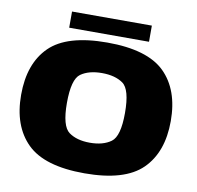

<svg xmlns="http://www.w3.org/2000/svg" viewBox="-87 -898 1019 995"><g transform="rotate(10 422.0 -401.0)"><path d="M421 6.5Q632.5 6.5 723.8 -83.5Q815 -173.5 815 -337.5Q815 -502 723.8 -591.8Q632.5 -681.5 421 -681.5Q209 -681.5 118.2 -592Q27.5 -502.5 27.5 -337.5Q27.5 -173.5 118.8 -83.5Q210 6.5 421 6.5ZM421 -154.5Q352 -154.5 310.2 -184.8Q268.5 -215 268.5 -337.5Q268.5 -462 310.2 -491.5Q352 -521 421 -521Q490.5 -521 532.2 -491.5Q574 -462 574 -337.5Q574 -215 532.2 -184.8Q490.5 -154.5 421 -154.5ZM212.5 -723H632.5V-808H212.5Z"/></g></svg>

Font: Anybody SemiExpanded Black
Style: Regular
Weight: 900
Width: 6
Version: Version 1.113;gftools[0.9.25]